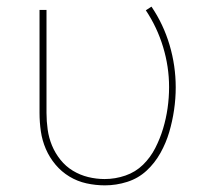

<svg xmlns="http://www.w3.org/2000/svg" viewBox="-20 -550 640 578"><path d="M296 8Q268 8 240.5 2Q213 -4 189 -18.5Q165 -33 147 -54.5Q129 -76 118 -101.5Q107 -127 103 -154.5Q99 -182 99 -210V-520H120V-210Q120 -185 123.5 -160Q127 -135 136.5 -112Q146 -89 162 -69Q178 -49 199.5 -36Q221 -23 245.5 -17Q270 -11 295 -11Q327 -11 357.5 -21.5Q388 -32 410.5 -54Q433 -76 447.5 -104.5Q462 -133 471 -163Q480 -193 484.5 -224.5Q489 -256 489 -288Q489 -349 471 -408.5Q453 -468 419 -519L436 -530Q472 -477 490.5 -414.5Q509 -352 509 -287Q509 -253 504 -219Q499 -185 489.5 -152.5Q480 -120 463 -89.5Q446 -59 421 -36Q396 -13 363 -2.5Q330 8 296 8Z"/></svg>

Font: Iosevka SS04 Thin Extended
Style: Regular
Weight: 100
Width: 7
Monospace: yes
Designer: Belleve Invis
Foundry: Belleve Invis
Version: Version 19.0.0; ttfautohint (v1.8.4)